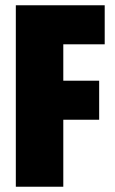

<svg xmlns="http://www.w3.org/2000/svg" viewBox="-20 -708 437 728"><path d="M40 0V-688H377V-540H220V-402H356V-254H220V0Z"/></svg>

Font: Saira Condensed Black
Style: Regular
Weight: 900
Width: 3
Designer: Hector Gatti with collaboration of the Omnibus-Type team
Foundry: Omnibus-Type
Version: Version 1.101